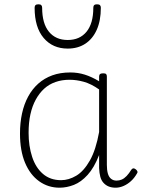

<svg xmlns="http://www.w3.org/2000/svg" viewBox="-20 -856 661 893"><path d="M257 17Q204 17 162 -13Q120 -43 96.5 -99Q73 -155 73 -235Q73 -285 82.5 -328.5Q92 -372 111 -407Q130 -442 158 -467Q186 -492 223 -505.5Q260 -519 307 -519Q342 -519 374 -509Q406 -499 441 -478V-500Q441 -508 445.5 -511.5Q450 -515 460 -515Q470 -515 473.5 -511.5Q477 -508 477 -500V-89Q477 -66 481.5 -49.5Q486 -33 496.5 -24.5Q507 -16 522 -16Q535 -16 546.5 -21Q558 -26 569 -37.5Q580 -49 591 -67Q596 -73 601 -73Q606 -73 612 -68Q617 -64 619 -59Q621 -54 617 -49Q605 -28 589 -13.5Q573 1 554.5 9Q536 17 518 17Q500 17 486 11.5Q472 6 461.5 -5.5Q451 -17 446.5 -34Q442 -51 441 -74Q441 -89 441 -104.5Q441 -120 441 -135Q418 -76 387.5 -42.5Q357 -9 323.5 4Q290 17 257 17ZM113 -238Q113 -177 129.5 -126.5Q146 -76 180 -47Q214 -18 264 -18Q300 -18 335 -39Q370 -60 398 -109.5Q426 -159 441 -242V-440Q404 -466 370 -475.5Q336 -485 303 -485Q268 -485 238 -474.5Q208 -464 185.5 -443.5Q163 -423 146.5 -393Q130 -363 121.5 -324.5Q113 -286 113 -238ZM295 -630Q225 -630 183 -679.5Q141 -729 141 -820Q141 -828 145 -832Q149 -836 159 -836Q168 -836 172 -832Q176 -828 176 -820Q176 -747 207.5 -708.5Q239 -670 295 -670Q351 -670 382.5 -708.5Q414 -747 414 -820Q414 -828 418 -832Q422 -836 431 -836Q441 -836 445 -832Q449 -828 449 -820Q449 -760 430 -717.5Q411 -675 376.5 -652.5Q342 -630 295 -630Z"/></svg>

Font: Playwrite NG Modern Thin
Style: Regular
Weight: 250
Designer: Veronika Burian, José Scaglione
Foundry: TypeTogether
Version: Version 1.002